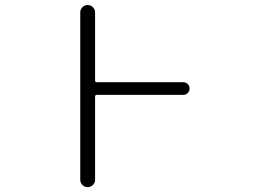

<svg xmlns="http://www.w3.org/2000/svg" viewBox="-20 -774 1040 772"><path d="M716.8 -443.4Q727.5 -443.4 734.9 -436Q742.2 -428.7 742.2 -418Q742.2 -407.2 734.9 -399.9Q727.5 -392.6 716.8 -392.6H369.1Q362.3 -392.6 362.3 -384.8V-50.8Q362.3 -39.1 353.5 -30.3Q344.7 -21.5 332.5 -21.5Q320.3 -21.5 311.5 -30.3Q302.7 -39.1 302.7 -50.8V-724.6Q302.7 -736.3 311.5 -745.1Q320.3 -753.9 332.5 -753.9Q344.7 -753.9 353.5 -745.1Q362.3 -736.3 362.3 -724.6V-451.2Q362.3 -443.4 369.1 -443.4Z"/></svg>

Font: Rounded-X Mgen+ 1mn light
Style: Regular
Weight: 200
Designer: [Source Han Sans]
Ryoko NISHIZUKA  (kana & ideographs); Paul D. Hunt (Latin, Greek & Cyrillic); Wenlong ZHANG  (bopomofo
Version: Version 1.059.20150602